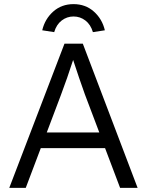

<svg xmlns="http://www.w3.org/2000/svg" viewBox="-20 -912 713 932"><path d="M25 0 293 -700H382L648 0H563L490 -193H178L105 0ZM275 -449 207 -269H462L392 -454Q380 -487 364 -534Q348 -581 335 -621Q321 -578 306 -534.5Q291 -491 275 -449ZM243 -756 185 -765Q198 -820 238.5 -856Q279 -892 337 -892Q395 -892 435.5 -856Q476 -820 489 -765L431 -756Q420 -793 394.5 -812.5Q369 -832 337 -832Q305 -832 279.5 -812.5Q254 -793 243 -756Z"/></svg>

Font: Lexend Light
Style: Regular
Weight: 300
Designer: Bonnie Shaver-Troup, Thomas Jockin
Foundry: Lexend
Version: Version 1.007; ttfautohint (v1.8.3)